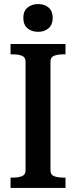

<svg xmlns="http://www.w3.org/2000/svg" viewBox="-20 -927 375 947"><path d="M106 -86V-624Q106 -645 88 -652Q70 -659 42 -659H32V-710H303V-659H293Q265 -659 247 -652Q229 -645 229 -624V-86Q229 -65 247 -58Q265 -51 293 -51H303V0H32V-51H42Q70 -51 88 -58Q106 -65 106 -86ZM168 -770Q136 -770 115.5 -787.5Q95 -805 95 -839Q95 -872 115.5 -889.5Q136 -907 168 -907Q200 -907 220 -889.5Q240 -872 240 -839Q240 -806 220 -788Q200 -770 168 -770Z"/></svg>

Font: Roboto Serif 28pt Condensed Medium
Style: Regular
Weight: 500
Width: 3
Designer: Greg Gazdowicz
Foundry: Commercial Type
Version: Version 1.008